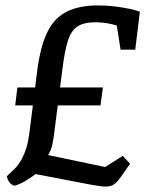

<svg xmlns="http://www.w3.org/2000/svg" viewBox="-20 -679 545 707"><path d="M370 8Q360 8 345 6Q330 4 309 0L111 -38Q94 -25 73 -12.5Q52 0 33 5Q21 1 14.5 -8Q8 -17 5 -30Q16 -40 32 -55.5Q48 -71 61 -95Q70 -112 77 -134.5Q84 -157 88 -188L118 -426Q130 -513 156 -564Q182 -615 227.5 -637Q273 -659 340 -659Q372 -659 401 -655.5Q430 -652 454.5 -647Q479 -642 495 -636L478 -496H424L410 -585Q391 -591 371 -594Q351 -597 332 -597Q288 -597 264.5 -581Q241 -565 229.5 -527.5Q218 -490 210 -426L181 -200Q177 -166 172.5 -145.5Q168 -125 157 -108L367 -64L432 -105L459 -76L424 -26Q411 -8 399.5 0Q388 8 370 8ZM36 -291 44 -357H359L350 -291Z"/></svg>

Font: Faustina Light Medium
Style: Italic
Weight: 500
Italic angle: -8°
Version: Version 1.200